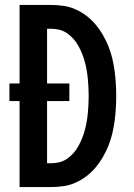

<svg xmlns="http://www.w3.org/2000/svg" viewBox="-20 -755 540 775"><path d="M59 0V-347H18V-418H59V-735H185Q210 -735 235.5 -731.5Q261 -728 284.5 -717.5Q308 -707 328.5 -691.5Q349 -676 365.5 -656.5Q382 -637 395 -614.5Q408 -592 417.5 -568.5Q427 -545 433 -520Q439 -495 442.5 -469.5Q446 -444 447.5 -418.5Q449 -393 449 -368Q449 -342 447.5 -316.5Q446 -291 442.5 -265.5Q439 -240 433 -215Q427 -190 417.5 -166.5Q408 -143 395 -120.5Q382 -98 365.5 -78.5Q349 -59 328.5 -43.5Q308 -28 284.5 -17.5Q261 -7 235.5 -3.5Q210 0 185 0ZM170 -96H185Q202 -96 219 -100Q236 -104 250.5 -114Q265 -124 276.5 -137Q288 -150 296.5 -165.5Q305 -181 311.5 -197Q318 -213 322.5 -230Q327 -247 330 -264Q333 -281 334.5 -298Q336 -315 337 -332.5Q338 -350 338 -368Q338 -385 337 -402.5Q336 -420 334.5 -437Q333 -454 330 -471Q327 -488 322.5 -505Q318 -522 311.5 -538Q305 -554 296.5 -569.5Q288 -585 276.5 -598Q265 -611 250.5 -621Q236 -631 219 -635Q202 -639 185 -639H170V-418H260V-347H170Z"/></svg>

Font: Zed Mono
Style: Bold
Weight: 700
Monospace: yes
Designer: Belleve Invis
Foundry: Belleve Invis
Version: Version 1.0.0; ttfautohint (v1.8.4)